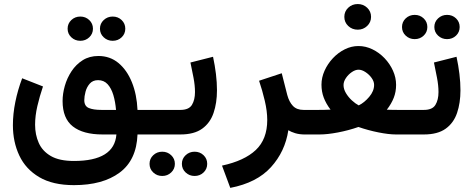

<svg xmlns="http://www.w3.org/2000/svg" viewBox="-20 -666 2344 951"><path d="M346.2 251Q241.2 251 174.3 211.4Q107.4 171.9 75.7 104.5Q43.9 37.1 43.9 -45.9Q43.9 -101.6 55.9 -160.9Q67.9 -220.2 89.8 -278.3L192.9 -237.8Q176.3 -189 165 -140.4Q153.8 -91.8 153.8 -48.3Q153.8 1 171.9 41.7Q189.9 82.5 231.9 106.9Q273.9 131.3 346.2 131.3Q546.4 131.3 556.6 0H487.8Q391.6 0 340.8 -39.8Q290 -79.6 290 -165.5Q290 -201.7 301 -240.5Q312 -279.3 334.2 -313Q356.4 -346.7 389.6 -367.7Q422.9 -388.7 467.3 -388.7Q524.9 -388.7 566.9 -353.8Q608.9 -318.8 633.3 -258.5Q657.7 -198.2 661.1 -121.6H705.6V0H661.1Q656.2 127 572.5 189Q488.8 251 346.2 251ZM482.9 -121.6H554.7Q551.3 -162.1 541.3 -195.6Q531.2 -229 512.9 -249Q494.6 -269 465.8 -269Q439.9 -269 424.8 -252Q409.7 -234.9 403.6 -211.7Q397.5 -188.5 397.5 -169.9Q397.5 -140.6 419.7 -131.1Q441.9 -121.6 482.9 -121.6ZM475.1 -523.9Q475.1 -549.3 493.7 -566.7Q512.2 -584 538.1 -584Q564.5 -584 582.5 -566.7Q600.6 -549.3 600.6 -523.9Q600.6 -498.5 582.5 -481.2Q564.5 -463.9 538.1 -463.9Q512.2 -463.9 493.7 -481.2Q475.1 -498.5 475.1 -523.9ZM314.9 -523.9Q314.9 -549.3 333.3 -566.7Q351.6 -584 377.9 -584Q403.8 -584 422.1 -566.7Q440.4 -549.3 440.4 -523.9Q440.4 -498.5 422.1 -481.2Q403.8 -463.9 377.9 -463.9Q351.6 -463.9 333.3 -481.2Q314.9 -498.5 314.9 -523.9Z M686 -121.6H873.5Q915.5 -121.6 930.7 -146.5Q945.8 -171.4 945.8 -210Q945.8 -242.7 938.5 -281Q931.2 -319.3 923.3 -356.4L1035.2 -384.8Q1044.4 -341.8 1049.6 -299.6Q1054.7 -257.3 1054.7 -218.8Q1054.7 -156.2 1037.8 -106.7Q1021 -57.1 981.4 -28.6Q941.9 0 873.5 0H686ZM880.9 145.5Q880.9 120.1 899.4 102.8Q918 85.4 943.8 85.4Q970.2 85.4 988.3 102.8Q1006.3 120.1 1006.3 145.5Q1006.3 170.9 988.3 188.2Q970.2 205.6 943.8 205.6Q918 205.6 899.4 188.2Q880.9 170.9 880.9 145.5ZM720.7 145.5Q720.7 120.1 739 102.8Q757.3 85.4 783.7 85.4Q809.6 85.4 827.9 102.8Q846.2 120.1 846.2 145.5Q846.2 170.9 827.9 188.2Q809.6 205.6 783.7 205.6Q757.3 205.6 739 188.2Q720.7 170.9 720.7 145.5Z M1488.8 0Q1462.9 0 1442.1 -6.3Q1421.4 -12.7 1408.2 -21Q1392.1 85 1322 162.1Q1252 239.3 1120.6 264.6L1079.6 154.3Q1190.4 130.4 1247.1 76.9Q1303.7 23.4 1303.7 -71.8Q1303.7 -115.2 1291.5 -167Q1279.3 -218.8 1263.2 -266.1L1375.5 -303.2L1402.8 -195.8Q1412.1 -161.1 1430.9 -141.4Q1449.7 -121.6 1483.4 -121.6H1502V0Z M1685.5 -582.5Q1685.5 -609.4 1704.8 -627.7Q1724.1 -646 1752 -646Q1779.3 -646 1798.6 -627.7Q1817.9 -609.4 1817.9 -582.5Q1817.9 -555.7 1798.6 -537.4Q1779.3 -519 1752 -519Q1724.1 -519 1704.8 -537.4Q1685.5 -555.7 1685.5 -582.5ZM1941.9 -245.6Q1941.9 -211.4 1930.4 -181.9Q1918.9 -152.3 1896 -122.6Q1913.6 -122.1 1927.5 -121.8Q1941.4 -121.6 1952.6 -121.6H1999.5V0H1940.9Q1905.3 0 1854.2 -10.3Q1803.2 -20.5 1755.4 -37.1Q1706.5 -20 1654.1 -10Q1601.6 0 1563.5 0H1482.4V-121.6H1553.7Q1568.4 -121.6 1582.5 -121.8Q1596.7 -122.1 1617.2 -123Q1594.7 -152.8 1583.5 -182.6Q1572.3 -212.4 1572.3 -246.6Q1572.3 -281.7 1587.6 -315.9Q1603 -350.1 1628.9 -377.7Q1654.8 -405.3 1687.5 -421.6Q1720.2 -438 1755.4 -438Q1791.5 -438 1825 -421.6Q1858.4 -405.3 1884.8 -377.7Q1911.1 -350.1 1926.5 -315.9Q1941.9 -281.7 1941.9 -245.6ZM1755.9 -320.8Q1740.2 -320.8 1722.9 -309.1Q1705.6 -297.4 1693.6 -279.8Q1681.6 -262.2 1681.6 -244.6Q1681.6 -224.6 1693.6 -204.6Q1705.6 -184.6 1722.9 -168.7Q1740.2 -152.8 1756.8 -144Q1784.7 -157.7 1808.8 -186.3Q1833 -214.8 1833 -245.6Q1833 -262.7 1820.6 -280Q1808.1 -297.4 1790 -309.1Q1772 -320.8 1755.9 -320.8Z M2131.3 -532.2Q2131.3 -557.6 2149.9 -575Q2168.5 -592.3 2194.3 -592.3Q2220.7 -592.3 2238.8 -575Q2256.8 -557.6 2256.8 -532.2Q2256.8 -506.8 2238.8 -489.5Q2220.7 -472.2 2194.3 -472.2Q2168.5 -472.2 2149.9 -489.5Q2131.3 -506.8 2131.3 -532.2ZM1971.2 -532.2Q1971.2 -557.6 1989.5 -575Q2007.8 -592.3 2034.2 -592.3Q2060.1 -592.3 2078.4 -575Q2096.7 -557.6 2096.7 -532.2Q2096.7 -506.8 2078.4 -489.5Q2060.1 -472.2 2034.2 -472.2Q2007.8 -472.2 1989.5 -489.5Q1971.2 -506.8 1971.2 -532.2ZM2079.6 0H1980V-121.6H2079.6Q2121.6 -121.6 2136.7 -146.5Q2151.9 -171.4 2151.9 -210Q2151.9 -242.7 2144.5 -281Q2137.2 -319.3 2129.4 -356.4L2241.2 -384.8Q2250.5 -341.8 2255.6 -299.6Q2260.7 -257.3 2260.7 -218.8Q2260.7 -156.2 2243.9 -106.7Q2227.1 -57.1 2187.5 -28.6Q2147.9 0 2079.6 0Z"/></svg>

Font: Vazirmatn RD UI SemiBold
Style: Regular
Weight: 600
Designer: Saber Rastikerdar
Foundry: Saber Rastikerdar
Version: Version 33.003